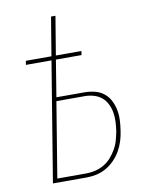

<svg xmlns="http://www.w3.org/2000/svg" viewBox="-83 -796 666 857"><g transform="rotate(-10 250.0 -367.5)"><path d="M87 0 176 -542H60L63 -560H179L208 -735H228L199 -560H315L312 -542H196L169 -376H295Q319 -376 342 -370.5Q365 -365 383 -351Q401 -337 411.5 -316.5Q422 -296 426.5 -273.5Q431 -251 430 -227Q429 -203 425 -178Q422 -156 415 -133.5Q408 -111 396 -90Q384 -69 367 -51.5Q350 -34 329 -22Q308 -10 285.5 -5Q263 0 240 0ZM110 -18H240Q260 -18 280.5 -22.5Q301 -27 320.5 -38Q340 -49 354.5 -65.5Q369 -82 380 -101Q391 -120 396.5 -140.5Q402 -161 406 -181Q409 -203 410 -224Q411 -245 407.5 -265Q404 -285 395 -303.5Q386 -322 371 -334.5Q356 -347 336 -353Q316 -359 295 -359H166Z"/></g></svg>

Font: Iosevka Thin
Style: Italic
Weight: 100
Italic angle: -9°
Monospace: yes
Designer: Belleve Invis
Foundry: Belleve Invis
Version: Version 32.5.0; ttfautohint (v1.8.4)